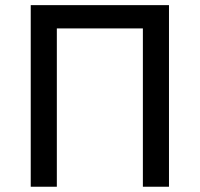

<svg xmlns="http://www.w3.org/2000/svg" viewBox="-20 -709 758 729"><path d="M96.7 0V-689.5H621.6V0H522.5V-601.1H195.8V0Z"/></svg>

Font: Acari Sans Medium
Style: Regular
Weight: 500
Designer: Alfredo Marco Pradil and Stefan Peev
Foundry: Hanken Design Co.
Version: Version 1.045